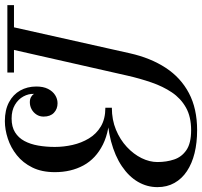

<svg xmlns="http://www.w3.org/2000/svg" viewBox="-58 -760 810 769"><g transform="rotate(90 346.5 -375.0)"><path d="M65 0 175 -491Q193.5 -573.5 233 -634Q272.5 -694.5 334.5 -727.2Q396.5 -760 483 -760Q533 -760 574.8 -749.8Q616.5 -739.5 647 -719.2Q677.5 -699 694.2 -669.2Q711 -639.5 711 -601Q711 -559.5 689.8 -523Q668.5 -486.5 627.5 -458.8Q586.5 -431 527.5 -415.2Q468.5 -399.5 393 -399.5V-418.5Q441.5 -418.5 481.2 -435Q521 -451.5 550 -478.5Q579 -505.5 594.8 -537.5Q610.5 -569.5 610.5 -601Q610.5 -637.5 600.2 -668Q590 -698.5 562.5 -717.2Q535 -736 483 -736Q429 -736 392.2 -715.2Q355.5 -694.5 331.5 -658.8Q307.5 -623 291.8 -577.2Q276 -531.5 264.5 -481L155.5 0ZM-18 0V-26.5H252V0ZM446.5 10Q402 10 371 -6.5Q340 -23 324 -51.5Q308 -80 308 -116Q308 -144 317.5 -162.8Q327 -181.5 342.2 -191.2Q357.5 -201 375 -201Q398 -201 413.2 -186.5Q428.5 -172 428.5 -145Q428.5 -129 420.2 -116.5Q412 -104 399 -97Q386 -90 371 -90Q358.5 -90 350.2 -94.8Q342 -99.5 337.5 -106.5Q336.5 -85 347.8 -64.2Q359 -43.5 381.5 -30.2Q404 -17 436 -17Q469.5 -17 491.5 -30.8Q513.5 -44.5 526.2 -68.2Q539 -92 544.5 -123.5Q550 -155 550 -190Q550 -225.5 542 -261Q534 -296.5 516 -326.5Q498 -356.5 467.8 -374.5Q437.5 -392.5 393 -392.5V-411Q483.5 -411 540.2 -382.8Q597 -354.5 624 -304.8Q651 -255 651 -190Q651 -137.5 632.2 -99.8Q613.5 -62 583 -37.8Q552.5 -13.5 516.5 -1.8Q480.5 10 446.5 10Z"/></g></svg>

Font: Bodoni Moda 9pt
Style: Italic
Weight: 400
Italic angle: -13°
Designer: Owen Earl
Foundry: indestructible type
Version: Version 2.005